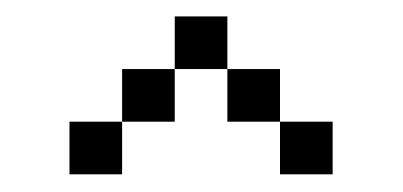

<svg xmlns="http://www.w3.org/2000/svg" viewBox="-20 -582 478 228"><path d="M62.5 -437.5H125V-375H62.5ZM125 -500H187.5V-437.5H125ZM187.5 -562.5H250V-500H187.5ZM312.5 -437.5H375V-375H312.5ZM250 -500H312.5V-437.5H250Z"/></svg>

Font: Pixel Operator
Style: Regular
Weight: 400
Designer: Jayvee Enaguas (HarvettFox96)
Version: 2016.04.25